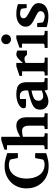

<svg xmlns="http://www.w3.org/2000/svg" viewBox="1114 -1894 796 3065"><g transform="rotate(-90 1512.5 -362.0)"><path d="M600.1 -23.9Q587.9 -19 557.4 -9.5Q526.9 0 483.4 8.1Q439.9 16.1 388.2 16.1Q285.6 16.1 206.5 -29.1Q127.4 -74.2 82.3 -153.6Q37.1 -232.9 37.1 -335.9Q37.1 -414.1 64 -478.5Q90.8 -543 138.9 -589.6Q187 -636.2 251 -661.6Q314.9 -687 389.2 -687Q427.2 -687 457.3 -682.6Q487.3 -678.2 520.5 -669.2Q553.7 -660.2 600.1 -645V-475.1H522L500 -586.9Q500 -589.4 496.1 -595.2Q492.2 -601.1 486.8 -603Q479 -606.9 456.8 -613Q434.6 -619.1 416 -619.1Q347.7 -619.1 297.6 -583.7Q247.6 -548.3 220.7 -484.4Q193.8 -420.4 193.8 -334Q193.8 -281.2 206.3 -230.7Q218.8 -180.2 245.8 -138.9Q272.9 -97.7 316.9 -73.2Q360.8 -48.8 423.8 -48.8Q442.4 -48.8 458.3 -53.7Q474.1 -58.6 481.9 -62Q485.8 -63.5 491.7 -70.1Q497.6 -76.7 499 -81.1L521 -199.2H600.1Z M1236.3 0H984.4V-46.9L1016.1 -49.8Q1025.4 -50.8 1031.7 -57.4Q1038.1 -64 1038.1 -73.2V-309.1Q1038.1 -325.7 1032.5 -348.9Q1026.9 -372.1 1009 -390.1Q991.2 -408.2 954.1 -408.2Q930.7 -408.2 907.2 -404.3Q883.8 -400.4 860.4 -395V-73.2Q860.4 -64 866.7 -57.4Q873 -50.8 882.3 -49.8L917 -46.9V0H663.1V-46.9L704.1 -49.8Q713.4 -50.8 719.7 -57.4Q726.1 -64 726.1 -73.2V-648.9H655.3V-689.9L808.1 -740.2H860.4V-438Q899.9 -460.9 945.8 -480.5Q991.7 -500 1035.2 -500Q1079.6 -500 1106.7 -484.1Q1133.8 -468.3 1147.9 -443.6Q1162.1 -418.9 1167.2 -391.8Q1172.4 -364.7 1172.4 -342.8V-73.2Q1172.4 -64 1178.7 -57.4Q1185.1 -50.8 1194.3 -49.8L1236.3 -46.9Z M1798.3 0H1612.3L1599.1 -49.8Q1580.6 -36.6 1552 -22.2Q1523.4 -7.8 1490.5 2.2Q1457.5 12.2 1425.3 12.2Q1371.1 12.2 1332.8 -22.9Q1294.4 -58.1 1294.4 -117.2Q1294.4 -150.9 1304.2 -177Q1314 -203.1 1344.2 -225.3Q1374.5 -247.6 1435.8 -268.3Q1497.1 -289.1 1600.1 -312Q1600.1 -320.3 1600.6 -331.8Q1601.1 -343.3 1601.1 -351.1Q1601.1 -370.1 1594.2 -391.6Q1587.4 -413.1 1567.4 -428.5Q1547.4 -443.8 1507.3 -443.8Q1492.2 -443.8 1481 -442.4Q1469.7 -440.9 1464.4 -439.9V-345.2H1361.3Q1346.7 -345.2 1331.5 -351.8Q1316.4 -358.4 1316.4 -380.9Q1316.4 -408.7 1335.9 -430.7Q1355.5 -452.6 1387.9 -468.3Q1420.4 -483.9 1460 -491.9Q1499.5 -500 1539.1 -500Q1596.7 -500 1640.1 -487.5Q1683.6 -475.1 1708 -438.7Q1732.4 -402.3 1732.4 -330.1V-73.2Q1732.4 -64 1738.8 -57.4Q1745.1 -50.8 1754.4 -49.8L1798.3 -46.9ZM1599.1 -92.8V-257.8Q1534.7 -245.1 1499.3 -230.5Q1463.9 -215.8 1450 -195.6Q1436 -175.3 1436 -145Q1436 -114.3 1456.1 -92.5Q1476.1 -70.8 1507.3 -70.8Q1530.8 -70.8 1557.1 -78.4Q1583.5 -85.9 1599.1 -92.8Z M2237.3 -330.1H2169.4Q2163.1 -339.8 2148.2 -355Q2133.3 -370.1 2104.5 -370.1Q2083.5 -370.1 2065.9 -364Q2048.3 -357.9 2039.6 -352.1V-71.8Q2039.6 -63 2045.7 -56.2Q2051.8 -49.3 2061.5 -48.8L2125.5 -45.9V1H1839.4V-45.9L1883.3 -48.8Q1892.6 -49.8 1898.9 -56.4Q1905.3 -63 1905.3 -71.8V-408.2H1832.5V-449.2L1987.3 -500H2039.6V-394Q2048.8 -405.8 2064.5 -423.6Q2080.1 -441.4 2099.1 -459Q2118.2 -476.6 2137.7 -488.3Q2157.2 -500 2174.3 -500Q2191.4 -500 2210 -494.4Q2228.5 -488.8 2237.3 -481.9Z M2494.6 -663.1Q2494.6 -630.9 2471.7 -607.9Q2448.7 -585 2416.5 -585Q2384.3 -585 2361.8 -607.9Q2339.4 -630.9 2339.4 -663.1Q2339.4 -695.3 2361.8 -717.8Q2384.3 -740.2 2416.5 -740.2Q2448.7 -740.2 2471.7 -717.8Q2494.6 -695.3 2494.6 -663.1ZM2551.8 0H2279.8V-46.9L2325.7 -49.8Q2334.5 -50.8 2341.1 -57.4Q2347.7 -64 2347.7 -73.2V-409.2H2283.7V-450.2L2429.7 -500H2480.5V-73.2Q2480.5 -64 2487.5 -57.4Q2494.6 -50.8 2503.4 -49.8L2551.8 -46.9Z M2978.5 -335H2916.5L2905.8 -415Q2884.3 -439.9 2827.6 -439.9Q2792.5 -439.9 2772.5 -425.5Q2752.4 -411.1 2752.4 -384.8Q2752.4 -355 2783.2 -333.5Q2814 -312 2853.5 -292Q2887.2 -275.4 2919.7 -255.6Q2952.1 -235.8 2973.4 -209.7Q2994.6 -183.6 2994.6 -146Q2994.6 -87.9 2964.4 -53.2Q2934.1 -18.6 2887.2 -3.2Q2840.3 12.2 2790.5 12.2Q2736.8 12.2 2687.7 2.9Q2638.7 -6.3 2612.8 -15.1V-167H2675.8L2687.5 -75.2Q2689 -72.3 2705.6 -65.4Q2722.2 -58.6 2743.4 -52.7Q2764.6 -46.9 2780.8 -46.9Q2814.9 -46.9 2833.5 -58.1Q2852.1 -69.3 2859.4 -84.5Q2866.7 -99.6 2866.7 -110.8Q2866.7 -141.1 2837.6 -159.9Q2808.6 -178.7 2763.2 -199.7Q2688.5 -234.9 2653.6 -267.3Q2618.7 -299.8 2618.7 -348.1Q2618.7 -394.5 2644.5 -428.7Q2670.4 -462.9 2715.8 -481.4Q2761.2 -500 2819.3 -500Q2873.5 -500 2916.3 -491Q2959 -481.9 2978.5 -473.1Z"/></g></svg>

Font: Charis
Style: Bold
Weight: 700
Designer: Walt Agee, Miriam Martin, Annie Olsen, Victor Gaultney, Lorna Priest, Alan Ward, Bob Hallissy, Martin Hosken, Sharon Cor
Foundry: SIL Global
Version: Version 7.000